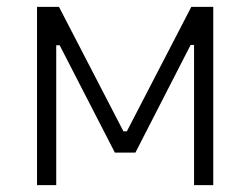

<svg xmlns="http://www.w3.org/2000/svg" viewBox="-20 -540 730 560"><path d="M88 0H144V-408H154L315 -95H375L536 -409H546V0H602V-520H538L350 -157H340L152 -520H88Z"/></svg>

Font: Fixel Text Light
Style: Regular
Weight: 300
Width: 4
Designer: AlfaBravo + MacPaw
Foundry: Kyrylo Tkachov, Marchela Mozhyna, Serhii Makarenko, Maria Weinstein, Zakhar Kryvoshyya
Version: Version 1.211